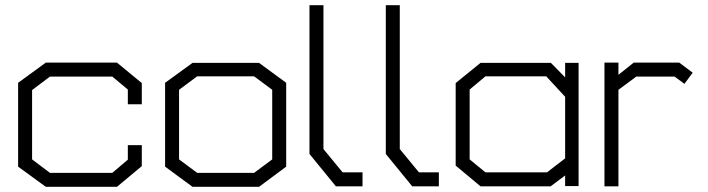

<svg xmlns="http://www.w3.org/2000/svg" viewBox="-20 -720 2737 742"><path d="M432 2H157L50 -76V-400L157 -478H432L528 -399V-317H474V-374L414 -424H173L104 -372V-104L173 -52H414L474 -103V-159H528V-78Z M981 2H724L618 -76V-400L724 -477H981L1086 -400V-76ZM1032 -373 962 -425H742L672 -373V-104L742 -52H962L1032 -104Z M1278 0 1176 -125V-700H1230V-144L1304 -54H1381V0Z M1573 0 1471 -125V-700H1525V-144L1599 -54H1676V0Z M2164 -1V-42L2108 0H1837L1741 -80V-399L1837 -477H2109L2164 -421V-477H2216V-1ZM2164 -346 2091 -425H1856L1795 -374V-104L1856 -54H2094L2164 -108Z M2625 -396 2587 -424H2439L2370 -373V0H2316V-478H2370V-431L2429 -478H2605L2657 -439Z"/></svg>

Font: Turret Road
Style: Regular
Weight: 400
Designer: Noponies
Foundry: Noponies
Version: Version 1.001; ttfautohint (v1.8)